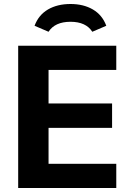

<svg xmlns="http://www.w3.org/2000/svg" viewBox="-20 -941 639 961"><path d="M71 0V-712H562V-591H223V-423H541V-301H223V-121H562V0ZM512 -812 442 -782Q410 -832 333 -832Q255 -832 223 -782L153 -812Q173 -866 220 -893.5Q267 -921 333 -921Q398 -921 445 -893.5Q492 -866 512 -812Z"/></svg>

Font: Muli ExtraBold
Style: Regular
Weight: 800
Designer: Vernon Adams
Foundry: Vernon Adams
Version: Version 2.000